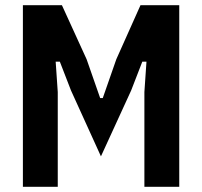

<svg xmlns="http://www.w3.org/2000/svg" viewBox="-20 -718 778 738"><path d="M535 -364 543 -481H527L484 -370L368 -117L253 -370L210 -481H194L202 -364V0H68V-698H218L313 -490L365 -341H375L427 -490L520 -698H669V0H535Z"/></svg>

Font: IBM Plex Sans Cond
Style: Bold
Weight: 700
Width: 3
Designer: Mike Abbink, Paul van der Laan, Pieter van Rosmalen
Foundry: Bold Monday
Version: Version 1.3